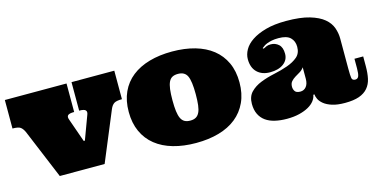

<svg xmlns="http://www.w3.org/2000/svg" viewBox="-62 -859 2320 1179"><g transform="rotate(-15 1097.5 -269.0)"><path d="M74.2 -314.9Q64 -336.9 50.5 -346.9Q37.1 -356.9 0 -356.9V-538.1H392.1V-356.9Q360.8 -356.9 351.8 -347.9Q342.8 -338.9 350.1 -319.8L402.8 -169.9H410.2L465.8 -319.8Q473.1 -337.9 464.1 -347.4Q455.1 -356.9 423.8 -356.9V-538.1H695.8V-356.9Q660.2 -356.9 645.5 -347.4Q630.9 -337.9 621.1 -314.9L490.2 0H205.1Z M715.8 -270Q715.8 -341.8 740.7 -396Q765.6 -450.2 811.8 -486.6Q857.9 -522.9 922.9 -541.5Q987.8 -560.1 1067.9 -560.1Q1147.9 -560.1 1212.9 -541.5Q1277.8 -522.9 1323.7 -486.6Q1369.6 -450.2 1394.8 -396Q1419.9 -341.8 1419.9 -270Q1419.9 -199.2 1394.8 -144.5Q1369.6 -89.8 1323.7 -53Q1277.8 -16.1 1212.9 2.4Q1147.9 21 1067.9 21Q987.8 21 922.9 2.4Q857.9 -16.1 811.8 -53Q765.6 -89.8 740.7 -144.5Q715.8 -199.2 715.8 -270ZM993.7 -270Q993.7 -229 997.3 -200.4Q1001 -171.9 1009.3 -154.5Q1017.6 -137.2 1031.7 -129.2Q1045.9 -121.1 1067.9 -121.1Q1089.8 -121.1 1103.8 -129.2Q1117.7 -137.2 1126.2 -154.5Q1134.8 -171.9 1138.2 -200.4Q1141.6 -229 1141.6 -270Q1141.6 -352.1 1126.2 -385Q1110.8 -418 1067.9 -418Q1045.9 -418 1031.7 -410.4Q1017.6 -402.8 1009.3 -385.5Q1001 -368.2 997.3 -339.6Q993.7 -311 993.7 -270Z M1720.7 -470.2Q1695.8 -470.2 1678 -466.6Q1660.2 -462.9 1647.5 -458Q1634.8 -453.1 1626.5 -447Q1618.2 -440.9 1611.8 -436L1616.7 -431.2Q1626 -436 1637 -440.9Q1647.9 -445.8 1665 -445.8Q1693.8 -445.8 1714.8 -427Q1735.8 -408.2 1735.8 -367.2Q1735.8 -328.1 1703.9 -304.4Q1671.9 -280.8 1618.2 -280.8Q1566.9 -280.8 1536.4 -310.3Q1505.9 -339.8 1505.9 -394Q1505.9 -423.8 1522.5 -453.4Q1539.1 -482.9 1574 -506.3Q1608.9 -529.8 1662.8 -544.9Q1716.8 -560.1 1793 -560.1Q1883.8 -560.1 1941.4 -543Q1999 -525.9 2031 -499Q2063 -472.2 2075 -438Q2086.9 -403.8 2086.9 -369.1V-178.2Q2086.9 -133.8 2089.8 -117.9Q2092.8 -102.1 2111.8 -102.1Q2127 -102.1 2133.1 -116.5Q2139.2 -130.9 2139.2 -166V-227.1H2194.8V-165Q2194.8 -121.1 2187.5 -87.2Q2180.2 -53.2 2159.7 -29.1Q2139.2 -4.9 2104 7.6Q2068.8 20 2014.2 20Q1964.8 20 1932.4 9.5Q1899.9 -1 1880.9 -16.6Q1861.8 -32.2 1853.8 -49.1Q1845.7 -65.9 1845.7 -79.1H1837.9Q1835 -59.1 1821 -41Q1807.1 -22.9 1782.5 -9Q1757.8 4.9 1723.4 13.4Q1689 22 1645 22Q1603 22 1568.6 13.9Q1534.2 5.9 1510 -11.5Q1485.8 -28.8 1472.4 -56.4Q1459 -84 1459 -122.1Q1459 -168.9 1485.4 -196Q1511.7 -223.1 1551.8 -239Q1591.8 -254.9 1638.9 -264.9Q1686 -274.9 1726.1 -289.1Q1766.1 -303.2 1792.5 -325.7Q1818.8 -348.1 1818.8 -389.2Q1818.8 -425.8 1795.9 -448Q1772.9 -470.2 1720.7 -470.2ZM1818.8 -258.8Q1808.1 -243.2 1792 -233.6Q1775.9 -224.1 1761 -215.1Q1746.1 -206.1 1735.1 -193.6Q1724.1 -181.2 1724.1 -160.2Q1724.1 -144 1732.9 -131.1Q1741.7 -118.2 1767.1 -118.2Q1790 -118.2 1804.4 -136Q1818.8 -153.8 1818.8 -186Z"/></g></svg>

Font: Ultra
Style: Regular
Weight: 400
Designer: Astigmatic (AOETI)
Foundry: Astigmatic (AOETI)
Version: Version 1.000